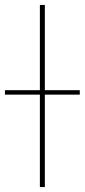

<svg xmlns="http://www.w3.org/2000/svg" viewBox="-21 -755 342 775"><path d="M140 0V-735H160V0ZM301 -373H-1V-391H301Z"/></svg>

Font: Iosevka Aile Thin
Style: Regular
Weight: 100
Designer: Belleve Invis
Foundry: Belleve Invis
Version: Version 31.1.0; ttfautohint (v1.8.4)